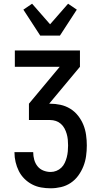

<svg xmlns="http://www.w3.org/2000/svg" viewBox="-20 -1007 540 1035"><path d="M253 8Q227 8 201.5 3.5Q176 -1 153 -13Q130 -25 111.5 -43.5Q93 -62 81.5 -85Q70 -108 64 -133.5Q58 -159 58 -185V-187H159V-186Q159 -166 164.5 -146Q170 -126 182.5 -110.5Q195 -95 214 -87.5Q233 -80 253 -80Q269 -80 284 -86Q299 -92 310.5 -103Q322 -114 329 -129Q336 -144 340 -159.5Q344 -175 345.5 -191Q347 -207 347 -223Q347 -239 345.5 -254.5Q344 -270 339.5 -285.5Q335 -301 327.5 -315Q320 -329 308 -339.5Q296 -350 281 -355Q266 -360 250 -360H136V-448L302 -647H60V-735H411V-647L245 -448H250Q278 -448 306 -442Q334 -436 358.5 -421Q383 -406 401 -383Q419 -360 429.5 -334Q440 -308 444 -279.5Q448 -251 448 -223Q448 -194 444 -165.5Q440 -137 429.5 -110.5Q419 -84 402 -60.5Q385 -37 361 -21Q337 -5 309 1.5Q281 8 253 8ZM197 -815 106 -955 153 -987 250 -876 347 -987 394 -955 303 -815Z"/></svg>

Font: Iosevka Term Semibold
Style: Regular
Weight: 600
Monospace: yes
Designer: Belleve Invis
Foundry: Belleve Invis
Version: Version 31.4.0